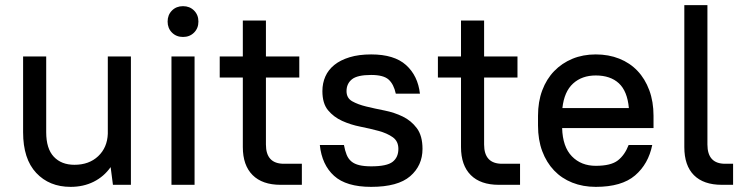

<svg xmlns="http://www.w3.org/2000/svg" viewBox="-20 -720 2896 748"><path d="M255 8Q172 8 121 -46.5Q70 -101 70 -205V-500H160V-205Q160 -141 189.5 -109.5Q219 -78 270 -78Q327 -78 362.5 -111.5Q398 -145 400 -199V-500H490V0H420L411 -69Q385 -32 345 -12Q305 8 255 8Z M648 -500H738V0H648ZM693 -576Q667 -576 650 -593Q633 -610 633 -636Q633 -662 650 -679Q667 -696 693 -696Q719 -696 736 -679Q753 -662 753 -636Q753 -610 736 -593Q719 -576 693 -576Z M836 -500H926V-640H1016V-500H1146V-418H1016V-157Q1016 -82 1086 -82H1156V0H1073Q1002 0 964 -38Q926 -76 926 -147V-418H836Z M1426 8Q1329 8 1281.5 -35Q1234 -78 1226 -155H1320Q1324 -133 1330.5 -117Q1337 -101 1349 -91Q1361 -81 1380 -76.5Q1399 -72 1426 -72Q1487 -72 1509.5 -89.5Q1532 -107 1532 -140Q1532 -170 1510 -185.5Q1488 -201 1455 -210Q1422 -219 1384 -226.5Q1346 -234 1313 -249Q1280 -264 1258 -290.5Q1236 -317 1236 -365Q1236 -396 1247.5 -422Q1259 -448 1282.5 -467Q1306 -486 1342 -497Q1378 -508 1426 -508Q1516 -508 1562 -466.5Q1608 -425 1616 -355H1522Q1514 -392 1494 -410Q1474 -428 1426 -428Q1372 -428 1351 -411Q1330 -394 1330 -365Q1330 -338 1352 -325.5Q1374 -313 1407 -305Q1440 -297 1478 -289.5Q1516 -282 1549 -266Q1582 -250 1604 -220.5Q1626 -191 1626 -140Q1626 -75 1578 -33.5Q1530 8 1426 8Z M1686 -500H1776V-640H1866V-500H1996V-418H1866V-157Q1866 -82 1936 -82H2006V0H1923Q1852 0 1814 -38Q1776 -76 1776 -147V-418H1686Z M2301 8Q2251 8 2209.5 -8.5Q2168 -25 2138.5 -56Q2109 -87 2092.5 -131Q2076 -175 2076 -231V-269Q2076 -324 2092.5 -368Q2109 -412 2139 -443Q2169 -474 2210 -491Q2251 -508 2301 -508Q2351 -508 2392.5 -491.5Q2434 -475 2463.5 -444Q2493 -413 2509.5 -368.5Q2526 -324 2526 -269V-221H2170Q2172 -148 2208 -111Q2244 -74 2301 -74Q2360 -74 2387 -95Q2414 -116 2429 -155H2521Q2506 -81 2454 -36.5Q2402 8 2301 8ZM2301 -426Q2247 -426 2212.5 -394.5Q2178 -363 2171 -299H2430Q2424 -365 2391 -395.5Q2358 -426 2301 -426Z M2792 0Q2721 0 2683.5 -37.5Q2646 -75 2646 -147V-700H2736V-157Q2736 -82 2805 -82H2836V0H2792Z"/></svg>

Font: Retni Sans Medium
Style: Regular
Weight: 500
Designer: Vitaly Kuzmin
Foundry: ParaType Ltd.
Version: Version 1.00;March 2, 2019;FontCreator 11.5.0.2425 64-bit; t